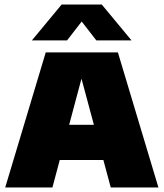

<svg xmlns="http://www.w3.org/2000/svg" viewBox="-20 -826 721 846"><path d="M3 0 181.5 -595H499.5L678 0H468L330 -513H348L211 0ZM170 -121 214.5 -276H465L509.5 -121ZM120.5 -648 251.5 -806H428.5L559.5 -648H404.5L325 -750.5H355L275.5 -648Z"/></svg>

Font: Encode Sans SC Black
Style: Regular
Weight: 900
Version: Version 3.002